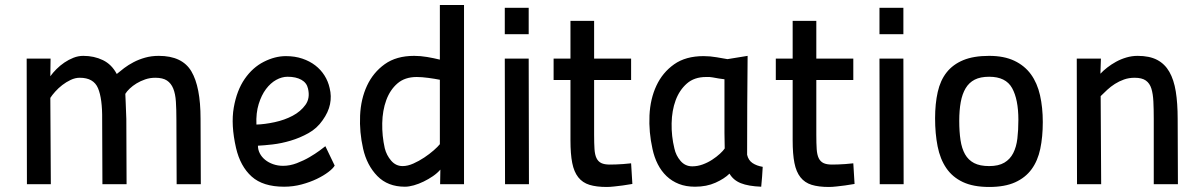

<svg xmlns="http://www.w3.org/2000/svg" viewBox="-20 -732 4781 763"><path d="M87 0 86 -499H181L180 -429Q190 -443 204.5 -457.5Q219 -472 236 -483.5Q253 -495 272 -502.5Q291 -510 311 -510Q354 -510 389 -493Q424 -476 444 -438Q457 -449 473.5 -461.5Q490 -474 511 -485Q532 -496 557 -503Q582 -510 611 -510Q704 -510 740.5 -448.5Q777 -387 777 -260L778 0H682L681 -257Q681 -297 679 -328Q677 -359 668.5 -380Q660 -401 643.5 -412Q627 -423 597 -423Q576 -423 557 -416.5Q538 -410 522.5 -400.5Q507 -391 495.5 -380Q484 -369 478 -359Q478 -351 479.5 -325Q481 -299 482 -259L483 0H387L386 -257Q387 -340 369.5 -381.5Q352 -423 297 -423Q279 -423 261 -414.5Q243 -406 227.5 -394Q212 -382 199.5 -368Q187 -354 180 -343L182 0Z M1105 -73Q1132 -73 1159.5 -83.5Q1187 -94 1210 -107.5Q1233 -121 1250 -133.5Q1267 -146 1273 -151L1310 -74Q1304 -63 1285 -48.5Q1266 -34 1239 -21Q1212 -8 1178.5 1Q1145 10 1109 10Q1025 10 980 -30.5Q935 -71 918 -144Q897 -236 909 -304.5Q921 -373 952.5 -418.5Q984 -464 1028.5 -486.5Q1073 -509 1116 -509Q1152 -509 1181.5 -499Q1211 -489 1233 -472Q1255 -455 1269.5 -432Q1284 -409 1290 -382Q1298 -350 1291.5 -318Q1285 -286 1262 -254Q1240 -222 1206 -203Q1172 -184 1135 -173Q1098 -162 1063 -158Q1028 -154 1005 -153Q1005 -137 1012.5 -122.5Q1020 -108 1033.5 -97Q1047 -86 1065.5 -79.5Q1084 -73 1105 -73ZM1123 -427Q1100 -427 1077.5 -414.5Q1055 -402 1037 -378Q1019 -354 1008 -318.5Q997 -283 999 -237Q1032 -238 1071.5 -246.5Q1111 -255 1143 -272Q1175 -289 1194 -315.5Q1213 -342 1204 -380Q1199 -403 1177.5 -415Q1156 -427 1123 -427Z M1824 0H1729L1730 -58Q1718 -44 1700.5 -32Q1683 -20 1663.5 -10.5Q1644 -1 1624.5 4.5Q1605 10 1589 10Q1521 10 1479.5 -32.5Q1438 -75 1423 -141Q1408 -207 1411 -273Q1414 -339 1438.5 -391.5Q1463 -444 1509 -477Q1555 -510 1626 -510Q1651 -510 1677.5 -505.5Q1704 -501 1728 -495V-712H1824ZM1580 -72Q1600 -72 1622.5 -82Q1645 -92 1666 -106Q1687 -120 1703.5 -134.5Q1720 -149 1728 -159V-415Q1708 -419 1682 -422.5Q1656 -426 1636 -426Q1589 -426 1559.5 -400.5Q1530 -375 1515 -334Q1500 -293 1499 -242.5Q1498 -192 1509 -143Q1516 -115 1534.5 -93.5Q1553 -72 1580 -72Z M1986 -499H2081L2082 0H1987ZM1986 -701H2081V-596H1986Z M2341 -414V-196Q2341 -162 2342.5 -139.5Q2344 -117 2350.5 -103.5Q2357 -90 2369.5 -84Q2382 -78 2403 -78Q2414 -78 2428 -78.5Q2442 -79 2456 -80Q2472 -81 2488 -83L2493 -1Q2473 2 2455 5Q2439 7 2421.5 9Q2404 11 2391 11Q2350 11 2322.5 2.5Q2295 -6 2278 -27.5Q2261 -49 2254 -84.5Q2247 -120 2247 -174V-414H2180V-499H2247V-649H2341V-499H2488V-414Z M2951 -510Q2950 -411 2949.5 -314Q2949 -217 2949 -117Q2954 -95 2970.5 -84Q2987 -73 3011 -69Q3010 -49 3008.5 -29.5Q3007 -10 3005 10Q2954 8 2924 -4Q2894 -16 2879 -42Q2859 -22 2823.5 -6Q2788 10 2742 10Q2706 10 2678 -1Q2650 -12 2629 -32Q2608 -52 2594 -79.5Q2580 -107 2573 -140Q2558 -207 2561 -273Q2564 -339 2588.5 -391.5Q2613 -444 2659 -476.5Q2705 -509 2776 -509Q2802 -509 2827.5 -504.5Q2853 -500 2871 -497ZM2731 -71Q2752 -71 2772.5 -78.5Q2793 -86 2810.5 -97.5Q2828 -109 2841 -121Q2854 -133 2860 -142Q2859 -173 2859 -203.5Q2859 -234 2859 -266V-417L2837 -420Q2825 -422 2811.5 -424.5Q2798 -427 2786 -426Q2739 -426 2709.5 -400Q2680 -374 2665 -333.5Q2650 -293 2649 -242Q2648 -191 2660 -142Q2666 -114 2684.5 -92.5Q2703 -71 2731 -71Z M3224 -414V-196Q3224 -162 3225.5 -139.5Q3227 -117 3233.5 -103.5Q3240 -90 3252.5 -84Q3265 -78 3286 -78Q3297 -78 3311 -78.5Q3325 -79 3339 -80Q3355 -81 3371 -83L3376 -1Q3356 2 3338 5Q3322 7 3304.5 9Q3287 11 3274 11Q3233 11 3205.5 2.5Q3178 -6 3161 -27.5Q3144 -49 3137 -84.5Q3130 -120 3130 -174V-414H3063V-499H3130V-649H3224V-499H3371V-414Z M3475 -499H3570L3571 0H3476ZM3475 -701H3570V-596H3475Z M3911 -510Q3970 -510 4011 -490.5Q4052 -471 4077 -436.5Q4102 -402 4113 -353.5Q4124 -305 4124 -247Q4124 -188 4114 -140.5Q4104 -93 4079.5 -59.5Q4055 -26 4014 -7.5Q3973 11 3911 11Q3848 11 3806.5 -8.5Q3765 -28 3740.5 -64Q3716 -100 3706 -150.5Q3696 -201 3696 -262Q3696 -320 3706.5 -366.5Q3717 -413 3742 -444.5Q3767 -476 3808 -493Q3849 -510 3911 -510ZM3911 -72Q3948 -72 3971 -85.5Q3994 -99 4006.5 -123.5Q4019 -148 4023 -181.5Q4027 -215 4027 -256Q4027 -337 4002 -382Q3977 -427 3911 -427Q3876 -427 3853.5 -415.5Q3831 -404 3817.5 -381.5Q3804 -359 3798 -326.5Q3792 -294 3792 -252Q3792 -209 3797 -175.5Q3802 -142 3815 -119Q3828 -96 3851 -84Q3874 -72 3911 -72Z M4260 0 4259 -499H4355L4353 -439Q4364 -451 4380 -463.5Q4396 -476 4415 -486.5Q4434 -497 4456 -503.5Q4478 -510 4501 -510Q4548 -510 4578.5 -494Q4609 -478 4627 -446.5Q4645 -415 4652.5 -368.5Q4660 -322 4660 -260L4661 0H4565V-259Q4565 -298 4563.5 -328.5Q4562 -359 4555.5 -380Q4549 -401 4533.5 -412Q4518 -423 4489 -423Q4466 -423 4446.5 -416Q4427 -409 4410.5 -398.5Q4394 -388 4380 -375Q4366 -362 4354 -350L4356 0Z"/></svg>

Font: Panefresco 600wt
Style: Regular
Weight: 600
Designer: Campivisivi
Foundry: Campivisivi & Chank Co
Version: Version 1.001